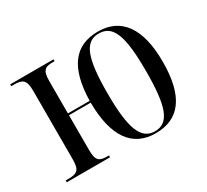

<svg xmlns="http://www.w3.org/2000/svg" viewBox="-116 -722 981 910"><g transform="rotate(-30 374.5 -267.5)"><path d="M501 10C631 10 699 -78 699 -268C699 -453 629 -545 504 -545C376 -545 310 -460 306 -280H187V-456C187 -517 204 -526 249 -526H256V-536H19V-526H32C79 -526 98 -517 98 -456V-80C98 -18 79 -10 32 -10H19V0H256V-10H251C204 -10 187 -18 187 -80V-270H306C307 -82 376 10 501 10ZM503 0C427 0 397 -76 397 -268C397 -460 425 -535 502 -535C581 -535 608 -460 608 -268C608 -77 581 0 503 0Z"/></g></svg>

Font: Noto Serif Display Condensed
Style: Regular
Weight: 400
Width: 3
Designer: Monotype Design Team
Foundry: Monotype Imaging Inc.
Version: Version 2.009